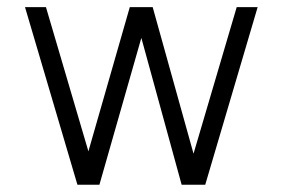

<svg xmlns="http://www.w3.org/2000/svg" viewBox="-20 -508 784 528"><path d="M106.4 -488.3 223.1 -91.8 336.9 -488.3H399.9L512.2 -85.4L630.9 -488.3H688.5L544.4 0H479.5L368.7 -403.8L253.4 0H192.9L48.8 -488.3Z"/></svg>

Font: SaysetthaMai
Style: Regular
Weight: 400
Designer: John M. Durdin
Foundry: Lao Script for Windows
Version: Version 1.101